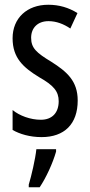

<svg xmlns="http://www.w3.org/2000/svg" viewBox="-20 -567 379 808"><path d="M307 -144C307 -226 262 -265 196 -307C133 -345 111 -365 111 -408C111 -450 139 -478 184 -478C217 -478 248 -466 276 -447L306 -512C269 -535 229 -547 183 -547C94 -547 33 -491 33 -406C33 -323 78 -283 145 -242C205 -208 227 -183 227 -141C227 -92 199 -63 152 -63C108 -63 62 -80 33 -104V-20C63 -3 105 10 155 10C251 10 307 -45 307 -144ZM216 71V61H133C129 101 112 174 101 210V221H147C174 181 202 120 216 71Z"/></svg>

Font: Noto Sans Lao Looped ExtraCondensed
Style: Regular
Weight: 400
Width: 2
Designer: Mark Frömberg, Ben Mitchell
Foundry: The Fontpad Ltd
Version: Version 1.003